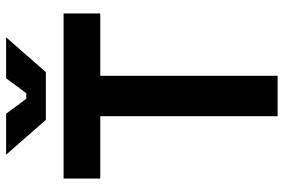

<svg xmlns="http://www.w3.org/2000/svg" viewBox="-170 -758 928 628"><g transform="rotate(-90 294.0 -444.0)"><path d="M228 0V-580H24V-700H564V-580H360V0ZM216 -758 102 -888H236L285 -822H303L352 -888H486L372 -758Z"/></g></svg>

Font: Space 7353
Style: Regular
Weight: 400
Designer: Christine Claussen + Ruben Lyon  (Space 7353)
Version: Version 1.000;FEAKit 1.0